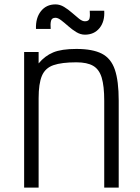

<svg xmlns="http://www.w3.org/2000/svg" viewBox="-20 -855 640 875"><path d="M90 0V-618H156V-566Q184 -600 222 -616Q260 -632 328 -632Q402 -632 444 -610.5Q486 -589 503.5 -537.5Q521 -486 521 -396V0H455V-396Q455 -463 443.5 -501Q432 -539 404.5 -555Q377 -571 328 -571Q261 -571 223.5 -558Q186 -545 171 -509.5Q156 -474 156 -407V0ZM367 -697Q347 -697 328 -708.5Q309 -720 291.5 -735.5Q274 -751 259 -762.5Q244 -774 233 -774Q216 -774 212.5 -760Q209 -746 211 -723H144Q142 -773 166.5 -804Q191 -835 233 -835Q253 -835 272 -823.5Q291 -812 308.5 -796.5Q326 -781 340.5 -769.5Q355 -758 367 -758Q385 -758 388 -771Q391 -784 389 -806H455Q458 -757 433.5 -727Q409 -697 367 -697Z"/></svg>

Font: Victor Mono Light
Style: Regular
Weight: 300
Monospace: yes
Designer: Rune Bjørnerås
Version: Version 1.561;gftools[0.9.30]